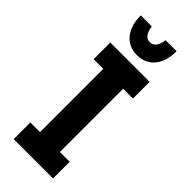

<svg xmlns="http://www.w3.org/2000/svg" viewBox="-287 -933 970 970"><g transform="rotate(45 198.0 -448.0)"><path d="M58 0V-119H127V-571H58V-690H339V-571H269V-119H339V0ZM70 -896H149Q152 -867 164.5 -849.5Q177 -832 198 -832Q219 -832 231.5 -849.5Q244 -867 247 -896H326Q326 -823 291.5 -781.5Q257 -740 198 -740Q139 -740 104.5 -782Q70 -824 70 -896Z"/></g></svg>

Font: Radio Canada Condensed
Style: Bold
Weight: 700
Width: 3
Designer: Charles Daoud, Etienne Aubert Bonn, Alexandre Saumier Demers, Jacques Le Bailly
Foundry: Radio-Canada
Version: Version 2.104; ttfautohint (v1.8.4.7-5d5b);gftools[0.9.28.de